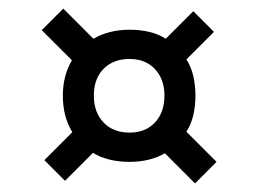

<svg xmlns="http://www.w3.org/2000/svg" viewBox="-20 -548 600 446"><path d="M433 -122 483 -172 413 -242Q424 -259 429 -280.5Q434 -302 434 -326Q434 -350 429 -371.5Q424 -393 413 -410L477 -474L429 -522L365 -458Q348 -469 326.5 -474Q305 -479 281 -479Q257 -479 235.5 -473.5Q214 -468 197 -458L127 -528L77 -478L147 -408Q137 -391 131.5 -370.5Q126 -350 126 -326Q126 -301 131.5 -280Q137 -259 148 -241L83 -176L131 -128L196 -193Q214 -182 235.5 -177Q257 -172 281 -172Q304 -172 325 -177Q346 -182 363 -192ZM281 -240Q243 -240 220.5 -263.5Q198 -287 198 -326Q198 -365 220.5 -388Q243 -411 281 -411Q318 -411 340 -387.5Q362 -364 362 -326Q362 -287 340 -263.5Q318 -240 281 -240Z"/></svg>

Font: Fixel Variable
Style: Regular
Weight: 100
Width: 3
Designer: AlfaBravo + MacPaw
Foundry: Kyrylo Tkachov, Marchela Mozhyna, Serhii Makarenko, Maria Weinstein, Zakhar Kryvoshyya
Version: Version 1.211